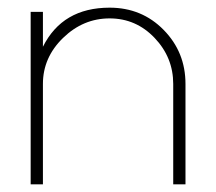

<svg xmlns="http://www.w3.org/2000/svg" viewBox="-20 -481 564 501"><path d="M92 0H60V-450H92V-359Q143 -461 266 -461Q350 -461 407 -403Q464 -345 464 -262V0H432V-262Q432 -331 383.5 -382Q335 -433 266 -433Q197 -433 144.5 -382Q92 -331 92 -262Z"/></svg>

Font: Poiret One
Style: Regular
Weight: 400
Designer: Denis Masharov
Foundry: Denis Masharov
Version: Version 1.001